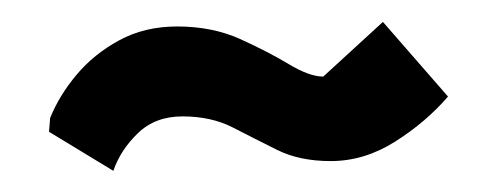

<svg xmlns="http://www.w3.org/2000/svg" viewBox="-20 -701 453 177"><path d="M84.5 -543.5 25.2 -579.5 26.2 -592.2Q34.6 -613 50.6 -632.1Q66.6 -651.2 90 -663.9Q113.5 -676.6 143.4 -676.6Q175.6 -676.6 201.2 -665.1Q226.8 -653.5 246 -642Q265.2 -630.4 278 -630.4L333 -680.8L393 -612Q373 -588.7 344.5 -570.6Q316 -552.5 284.9 -552.5Q256.2 -552.5 235.5 -562.8Q214.8 -573.1 194.8 -583.4Q174.8 -593.7 148.2 -593.7Q123 -593.7 107 -578.1Q91 -562.6 84.5 -543.5Z"/></svg>

Font: Kreon Light
Style: Regular
Weight: 300
Designer: Julia Petretta
Foundry: Julia Petretta and Eli Heuer
Version: Version 2.002